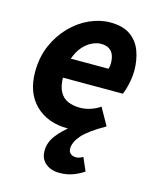

<svg xmlns="http://www.w3.org/2000/svg" viewBox="-110 -584 716 880"><g transform="rotate(15 248.0 -144.5)"><path d="M256 218.7Q216.2 218.7 190.3 197.6Q164.4 176.4 164.4 137.3Q164.4 97.9 191.7 62.7Q219 27.4 258.8 -0.9L271.8 8.7Q263.8 10.1 256.9 11.1Q250 12 241.6 12Q144.7 12 86.9 -44.5Q29.1 -100.9 29.1 -200.5Q29.1 -269.5 53.4 -325.8Q77.8 -382 117.7 -423Q157.6 -464 206.5 -486Q255.4 -508 304.5 -508Q364.2 -508 399.8 -482.9Q435.4 -457.8 451.2 -415.7Q467 -373.6 467 -322Q467 -298.3 462.8 -275.7Q458.7 -253.2 453.4 -235Q448 -216.9 443.6 -207.3H130.6L141.3 -300.7H350.6Q353 -308.4 353.8 -314.6Q354.6 -320.8 354.6 -329.1Q354.6 -349.2 348.5 -365.8Q342.4 -382.4 327.7 -392.3Q313 -402.3 288 -402.3Q269.4 -402.3 247 -392.1Q224.6 -381.9 204.7 -359.8Q184.7 -337.6 171.9 -301.9Q159 -266.2 159 -215.1Q159 -167.5 173.5 -141.2Q188 -114.9 213.1 -104.5Q238.2 -94.2 270.3 -94.2Q294.8 -94.2 320.6 -102.8Q346.3 -111.5 364.5 -124.8L410.3 -43.1Q333.9 0.1 304.6 33.6Q275.2 67 275.2 98.4Q275.2 113.1 285.2 121.5Q295.1 129.9 309.4 129.9Q320.9 129.9 328.5 126.9Q336.1 124 343.8 119.7L370.8 181.6Q347.6 197.6 319.1 208.1Q290.5 218.7 256 218.7Z"/></g></svg>

Font: Source Sans 3 VF
Style: Italic
Weight: 200
Italic angle: -11°
Designer: Paul D. Hunt
Foundry: Adobe Systems Incorporated
Version: Version 3.042;hotconv 1.0.118;makeotfexe 2.5.65603